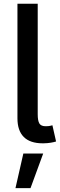

<svg xmlns="http://www.w3.org/2000/svg" viewBox="-20 -747 314 1006"><path d="M207.7 3.9H203.5Q137.8 3.9 104.6 -29.3Q71.4 -62.5 71.4 -127.1V-727.3H177.6V-149.1Q177.6 -114 186.4 -99.8Q195.3 -85.6 218.8 -85.6H221.2Q235.1 -85.9 242 -87.5Q248.9 -89.1 254.6 -90.6L273.8 -5.7Q262.8 -2.1 245.9 0.7Q229 3.6 207.7 3.9ZM139.9 238.6H61.1L102.3 57.5H206.3Z"/></svg>

Font: Linik Sans Medium
Style: Regular
Weight: 500
Designer: Rasmus Andersson (font), Cristiano Sobral (main changes)
Foundry: rsms
Version: Version 3.018;June 1, 2022;FontCreator 14.0.0.2814 64-bit; t